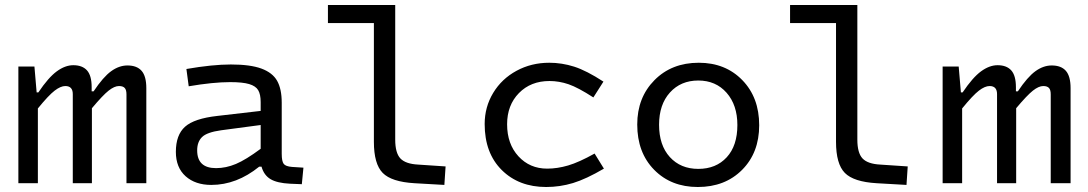

<svg xmlns="http://www.w3.org/2000/svg" viewBox="-20 -730 4336 765"><path d="M117.2 -464.8 126 -361.8H132.8Q172.9 -421.4 206.3 -445.8Q239.7 -470.2 272 -470.2Q308.1 -470.2 326.7 -449.5Q345.2 -428.7 345.2 -382.8V-366.2H353Q391.1 -423.3 422.9 -446.3Q454.6 -469.2 487.8 -469.2Q525.4 -469.2 544.2 -447.8Q563 -426.3 563 -378.9V0H483.9V-354Q483.9 -372.1 476.8 -379.6Q469.7 -387.2 454.1 -387.2Q436 -387.2 412.8 -368.9Q389.6 -350.6 346.2 -298.8V0H270V-355Q270 -387.2 240.2 -387.2Q221.7 -387.2 197.8 -368.9Q173.8 -350.6 130.9 -297.9V0H53.2V-464.8Z M1102.5 -117.2Q1102.5 -87.4 1110.4 -77.1Q1118.2 -66.9 1143.6 -64.9L1189 -62L1182.6 3.9L1135.7 2Q1084.5 -0.5 1058.1 -16.1Q1031.7 -31.7 1022 -65.9H1012.7Q922.9 6.8 821.8 6.8Q758.3 6.8 719.5 -27.8Q680.7 -62.5 680.7 -125Q680.7 -192.4 717.3 -225.1Q753.9 -257.8 845.7 -268.1L1018.6 -288.1V-323.2Q1018.6 -354 1008.8 -370.6Q999 -387.2 972.9 -395Q946.8 -402.8 897 -402.8Q829.6 -402.8 731.9 -386.2L722.7 -455.1Q826.2 -473.1 899.9 -473.1Q977.1 -473.1 1021.5 -456.8Q1065.9 -440.4 1084.2 -408Q1102.5 -375.5 1102.5 -320.8ZM840.8 -60.1Q880.4 -60.1 919.9 -76.7Q959.5 -93.3 1018.6 -137.2V-231.9L860.8 -210.9Q804.7 -203.1 785.2 -184.1Q765.6 -165 765.6 -130.9Q765.6 -60.1 840.8 -60.1Z M1469.7 -165V-638.2H1286.6V-710H1554.7V-173.8Q1554.7 -120.6 1575.4 -98.6Q1596.2 -76.7 1646.5 -74.2L1755.4 -66.9L1750.5 6.8L1631.3 0Q1540 -5.4 1504.9 -41Q1469.7 -76.7 1469.7 -165Z M2169.4 -407.2Q2094.7 -407.2 2047.6 -359.1Q2000.5 -311 2000.5 -234.9Q2000.5 -156.2 2045.7 -107.2Q2090.8 -58.1 2160.2 -58.1Q2200.7 -58.1 2243.9 -70.8Q2287.1 -83.5 2349.1 -118.2L2386.2 -58.1Q2315.4 -16.6 2263.2 -0.7Q2210.9 15.1 2156.2 15.1Q2047.4 15.1 1979.2 -52.5Q1911.1 -120.1 1911.1 -235.8Q1911.1 -303.7 1945.1 -359.9Q1979 -416 2038.1 -448Q2097.2 -480 2168.5 -480Q2218.8 -480 2267.8 -464.4Q2316.9 -448.7 2384.3 -404.8L2344.2 -341.8Q2283.2 -381.3 2245.4 -394.3Q2207.5 -407.2 2169.4 -407.2Z M2760.3 15.1Q2653.8 15.1 2586.4 -53.5Q2519 -122.1 2519 -233.9Q2519 -341.3 2587.6 -410.6Q2656.2 -480 2764.2 -480Q2870.1 -480 2937.5 -410.9Q3004.9 -341.8 3004.9 -231Q3004.9 -121.6 2936.8 -53.2Q2868.7 15.1 2760.3 15.1ZM2762.2 -57.1Q2833 -57.1 2875.5 -103.3Q2918 -149.4 2918 -231.9Q2918 -311.5 2875 -360.4Q2832 -409.2 2762.2 -409.2Q2692.4 -409.2 2649.2 -361.3Q2606 -313.5 2606 -232.9Q2606 -151.4 2648.9 -104.2Q2691.9 -57.1 2762.2 -57.1Z M3311 -165V-638.2H3127.9V-710H3396V-173.8Q3396 -120.6 3416.7 -98.6Q3437.5 -76.7 3487.8 -74.2L3596.7 -66.9L3591.8 6.8L3472.7 0Q3381.3 -5.4 3346.2 -41Q3311 -76.7 3311 -165Z M3799.8 -464.8 3808.6 -361.8H3815.4Q3855.5 -421.4 3888.9 -445.8Q3922.4 -470.2 3954.6 -470.2Q3990.7 -470.2 4009.3 -449.5Q4027.8 -428.7 4027.8 -382.8V-366.2H4035.6Q4073.7 -423.3 4105.5 -446.3Q4137.2 -469.2 4170.4 -469.2Q4208 -469.2 4226.8 -447.8Q4245.6 -426.3 4245.6 -378.9V0H4166.5V-354Q4166.5 -372.1 4159.4 -379.6Q4152.3 -387.2 4136.7 -387.2Q4118.7 -387.2 4095.5 -368.9Q4072.3 -350.6 4028.8 -298.8V0H3952.6V-355Q3952.6 -387.2 3922.9 -387.2Q3904.3 -387.2 3880.4 -368.9Q3856.4 -350.6 3813.5 -297.9V0H3735.8V-464.8Z"/></svg>

Font: IntelOne Mono
Style: Regular
Weight: 400
Designer: Fred Shallcrass
Foundry: Frere-Jones Type LLC
Version: Version 1.200;hotconv 1.1.0;makeotfexe 2.6.0;FJTRelease1.2